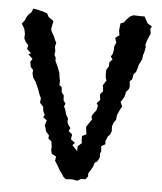

<svg xmlns="http://www.w3.org/2000/svg" viewBox="-50 -721 649 768"><g transform="rotate(5 274.5 -337.5)"><path d="M278 -116V-135L294 -150L292 -160V-178L309 -186L306 -207L305 -216L315 -231L326 -247L323 -261L333 -276L340 -284L345 -304L339 -314L352 -328L349 -350L360 -363V-371L357 -387L370 -407L366 -420L365 -435L366 -451L375 -465V-480L387 -494L379 -505L386 -516L389 -533V-546L396 -562L390 -581L406 -592L403 -612L406 -640L419 -645L428 -657L442 -671L455 -677L484 -676H500L509 -659L515 -649L532 -639L527 -628L530 -610L517 -579L513 -563L515 -554L511 -533L507 -521L505 -505L499 -492L494 -483L489 -464L485 -452L476 -442L472 -421L463 -413L465 -392L463 -382L452 -369L448 -350L442 -340L434 -327L442 -309L436 -300L426 -278L424 -272L422 -254L414 -244L408 -227L409 -208L404 -194L395 -185L387 -165L388 -153L372 -144L374 -123L370 -115V-97L361 -81L352 -76L346 -58L329 -29L331 -20L321 -7L303 -6L288 2L267 -2L242 0L232 -9L225 -20L216 -32L203 -55L193 -70L196 -87L178 -96L174 -111L175 -123L172 -146L159 -156L160 -169L147 -184L144 -197L140 -207L146 -228L131 -239L136 -249L129 -264L127 -281L113 -296L115 -314L108 -329L105 -337L101 -349L91 -371L88 -378L77 -394L73 -410L74 -424L64 -435L60 -456L68 -468L50 -485L60 -490L43 -505L46 -521L35 -533L28 -547L29 -565L25 -584L13 -605L24 -619L30 -634L38 -645L47 -653L54 -669L91 -661L103 -657L110 -655L118 -640L138 -626L132 -595L134 -585L146 -564L152 -549L157 -541L153 -524L156 -507L154 -491L160 -481V-468L169 -449L173 -439L180 -421L181 -409L185 -390L184 -373L194 -366L196 -345L205 -334L206 -314L215 -301L210 -290L216 -277L221 -258L230 -243L229 -230L233 -219L243 -205L237 -193L252 -181L249 -161L266 -148L257 -138Z"/></g></svg>

Font: Winky Rough
Style: Regular
Weight: 400
Designer: Simon Atzbach
Foundry: typofactur
Version: Version 1.206